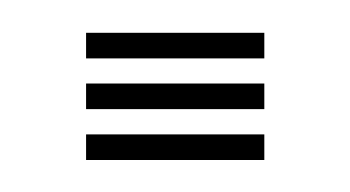

<svg xmlns="http://www.w3.org/2000/svg" viewBox="-20 -100 219 120"><path d="M33.8 -63.5V-79.5H145.2V-63.5ZM33.8 -31.8V-47.8H145.2V-31.8ZM33.8 0V-16H145.2V0Z"/></svg>

Font: Big Shoulders Inline Text Medium
Style: Regular
Weight: 500
Designer: Patric King
Foundry: XO Type Co
Version: Version 1.000